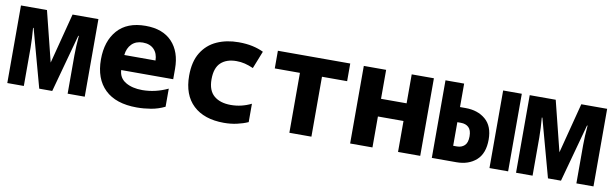

<svg xmlns="http://www.w3.org/2000/svg" viewBox="-41 -943 4282 1338"><g transform="rotate(10 2100.0 -274.5)"><path d="M26 0V-549H210L299 -193L391 -549H574V0H453V-271Q453 -334 460 -410H456L344 0H252L140 -410H136Q139 -374 141 -338.5Q143 -303 143 -270V0Z M944 11Q795 11 717.5 -64Q640 -139 640 -276Q640 -405 708 -482.5Q776 -560 907 -560Q1029 -560 1094.5 -490.5Q1160 -421 1160 -301V-227H792Q795 -171 842 -143Q889 -115 960 -115Q1052 -115 1141 -157V-29Q1094 -6 1043.5 2.5Q993 11 944 11ZM795 -334H1016Q1015 -384 986.5 -413Q958 -442 908 -442Q859 -442 829.5 -412.5Q800 -383 795 -334Z M1560 11Q1420 11 1342.5 -62Q1265 -135 1265 -271Q1265 -371 1304.5 -435Q1344 -499 1412 -529.5Q1480 -560 1565 -560Q1620 -560 1663.5 -550.5Q1707 -541 1742 -524L1693 -400Q1661 -414 1632.5 -421Q1604 -428 1573 -428Q1503 -428 1463 -391Q1423 -354 1423 -273Q1423 -194 1466.5 -157Q1510 -120 1586 -120Q1661 -120 1730 -154V-24Q1694 -8 1651 1.5Q1608 11 1560 11Z M2022 0V-424H1844V-549H2356V-424H2178V0Z M2452 0V-549H2610V-344H2791V-549H2948V0H2791V-219H2610V0Z M3030 0V-549H3162V-383H3202Q3288 -383 3343 -336Q3398 -289 3398 -194Q3398 -96 3344 -48Q3290 0 3204 0ZM3438 0V-549H3570V0ZM3162 -109H3189Q3221 -109 3242 -128.5Q3263 -148 3263 -193Q3263 -237 3242.5 -256.5Q3222 -276 3187 -276H3162Z M3626 0V-549H3810L3899 -193L3991 -549H4174V0H4053V-271Q4053 -334 4060 -410H4056L3944 0H3852L3740 -410H3736Q3739 -374 3741 -338.5Q3743 -303 3743 -270V0Z"/></g></svg>

Font: Noto Sans Mono ExtraBold
Style: Regular
Weight: 800
Designer: Monotype Design Team
Foundry: Monotype Imaging Inc.
Version: Version 2.014